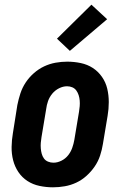

<svg xmlns="http://www.w3.org/2000/svg" viewBox="-20 -791 540 819"><path d="M206 8Q177 8 148.5 2Q120 -4 97 -19Q74 -34 58.5 -57Q43 -80 36 -107.5Q29 -135 29.5 -164.5Q30 -194 35 -223L54 -343Q59 -368 67 -392.5Q75 -417 89.5 -439Q104 -461 124.5 -479Q145 -497 168.5 -508Q192 -519 217 -523.5Q242 -528 267 -528Q296 -528 324.5 -522Q353 -516 376 -501Q399 -486 415 -463Q431 -440 437.5 -412.5Q444 -385 444 -355.5Q444 -326 439 -297L419 -177Q415 -152 407 -127.5Q399 -103 384 -81Q369 -59 349 -41Q329 -23 305.5 -12Q282 -1 256.5 3.5Q231 8 206 8ZM208 -97Q225 -97 242 -105.5Q259 -114 270.5 -128.5Q282 -143 288 -160Q294 -177 297 -194L317 -314Q319 -326 320 -338Q321 -350 320 -362Q319 -374 315.5 -385Q312 -396 305.5 -405Q299 -414 288.5 -418.5Q278 -423 266 -423Q249 -423 232 -414.5Q215 -406 203 -391.5Q191 -377 185 -360Q179 -343 177 -326L157 -206Q155 -194 154 -182Q153 -170 154 -158Q155 -146 158 -135Q161 -124 167.5 -115Q174 -106 185 -101.5Q196 -97 208 -97ZM278 -574 223 -626 370 -771 437 -709Z"/></svg>

Font: Iosevka Curly Slab Extrabold
Style: Italic
Weight: 800
Italic angle: -9°
Monospace: yes
Designer: Belleve Invis
Foundry: Belleve Invis
Version: Version 22.1.2; ttfautohint (v1.8.4)